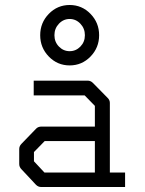

<svg xmlns="http://www.w3.org/2000/svg" viewBox="-20 -799 580 769"><path d="M360 -108V-234H159L116 -190V-153L158 -108ZM420 -108H481V-50H145Q133 -50 124 -59L66 -121Q57 -130 57 -142V-202Q57 -214 66 -223L125 -284Q133 -292 146 -292H360V-375L319 -417H115V-476H331Q343 -476 352 -467L411 -407Q420 -398 420 -387ZM175.5 -743.5Q210 -779 259 -779Q308 -779 342.5 -743.5Q377 -708 377 -658Q377 -608 342.5 -572.5Q308 -537 259 -537Q210 -537 175.5 -572.5Q141 -608 141 -658Q141 -708 175.5 -743.5ZM216 -704Q198 -685 198 -658Q198 -631 216 -612.5Q234 -594 259 -594Q284 -594 302 -612.5Q320 -631 320 -658Q320 -685 302 -704Q284 -723 259 -723Q234 -723 216 -704Z"/></svg>

Font: 3270 Nerd Font Mono
Style: Regular
Weight: 400
Monospace: yes
Version: Version 3.0.1;Nerd Fonts 3.0.0